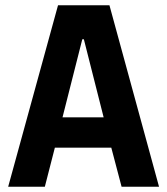

<svg xmlns="http://www.w3.org/2000/svg" viewBox="-20 -708 635 728"><path d="M11 0 200 -688H395L583 0H441L402 -148H188L150 0ZM217 -263H373L298 -559H292Z"/></svg>

Font: Saira Semi Condensed SemiBold
Style: Regular
Weight: 600
Width: 4
Designer: Hector Gatti with collaboration of the Omnibus-Type team
Foundry: Omnibus-Type
Version: Version 1.001; ttfautohint (v1.8)